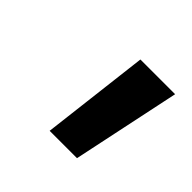

<svg xmlns="http://www.w3.org/2000/svg" viewBox="-85 -826 485 485"><g transform="rotate(45 158.0 -583.0)"><path d="M136.7 -438 171.4 -727.5H295.4L234.4 -438Z"/></g></svg>

Font: Inter 17pt SemiBold
Style: Italic
Weight: 600
Italic angle: -9.3988°
Version: Version 4.001;git-66647c0bb